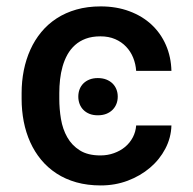

<svg xmlns="http://www.w3.org/2000/svg" viewBox="-20 -558 591 588"><path d="M288.4 -538.4Q336.6 -538.4 376.2 -523.6Q415.8 -508.9 444.1 -482.6Q472.3 -456.3 488.1 -420.1Q503.9 -383.9 505 -340.9H397Q395.6 -362.2 387.8 -381.4Q380 -400.6 366.1 -415.1Q352.3 -429.7 332.6 -438.2Q312.9 -446.7 287.6 -446.7Q262.1 -446.7 242.9 -439.6Q223.7 -432.5 209.7 -419.9Q195.7 -407.3 186.4 -390.6Q177.2 -373.9 171.7 -354.6Q166.2 -335.2 163.9 -314.5Q161.6 -293.7 161.6 -273.1V-255.3Q161.6 -224.4 166.7 -193.5Q171.9 -162.6 185.9 -137.8Q199.9 -112.9 224.4 -97.5Q248.9 -82 287.6 -82Q309.7 -82 329 -89Q348.4 -95.9 363.1 -108.1Q377.8 -120.4 386.7 -137.3Q395.6 -154.1 397 -173.7H505Q503.9 -136 486.3 -102.6Q468.8 -69.2 439.3 -44.2Q409.8 -19.2 371.1 -4.6Q332.4 9.9 288.7 9.9Q247.9 9.9 214 0.4Q180 -9.2 153.1 -26.8Q126.1 -44.4 106 -68.7Q85.9 -93 72.6 -122.5Q59.3 -152 52.7 -185.7Q46.2 -219.5 46.2 -255.3V-273.1Q46.2 -308.9 52.9 -342.7Q59.7 -376.4 73 -405.9Q86.3 -435.4 106.4 -459.7Q126.4 -484 153.4 -501.6Q180.4 -519.2 214.1 -528.8Q247.9 -538.4 288.4 -538.4ZM219.8 -262.1Q219.8 -274.1 223.7 -284.4Q227.6 -294.7 235.3 -302.4Q242.9 -310 254.1 -314.5Q265.3 -318.9 279.5 -318.9Q294 -318.9 305.4 -314.5Q316.8 -310 324.6 -302.4Q332.4 -294.7 336.5 -284.4Q340.6 -274.1 340.6 -262.1Q340.6 -250 336.5 -239.7Q332.4 -229.4 324.6 -221.6Q316.8 -213.8 305.4 -209.3Q294 -204.9 279.5 -204.9Q265.3 -204.9 254.1 -209.3Q242.9 -213.8 235.3 -221.6Q227.6 -229.4 223.7 -239.9Q219.8 -250.4 219.8 -262.1Z"/></svg>

Font: Cannonade Med
Style: Regular
Weight: 500
Designer: Rasmus Andersson
Foundry: rsms
Version: Version 3.012;git-f93a4a705